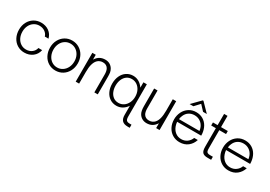

<svg xmlns="http://www.w3.org/2000/svg" viewBox="26 -1867 4452 3167"><g transform="rotate(30 2252.0 -283.0)"><path d="M48 -277Q48 -357 81.5 -421Q115 -485 175 -522Q235 -559 310 -559Q399 -559 462 -513Q525 -467 544 -389H474Q459 -440 414.5 -470.5Q370 -501 310 -501Q254 -501 209 -472Q164 -443 138.5 -392Q113 -341 113 -277Q113 -211 138.5 -159Q164 -107 209 -77.5Q254 -48 310 -48Q374 -48 419.5 -82.5Q465 -117 477 -173H548Q531 -89 466 -39.5Q401 10 310 10Q235 10 175 -27Q115 -64 81.5 -129.5Q48 -195 48 -277Z M639 -277Q639 -357 673 -421Q707 -485 767 -522Q827 -559 902 -559Q977 -559 1037.5 -522Q1098 -485 1132.5 -421Q1167 -357 1167 -277Q1167 -196 1133 -130.5Q1099 -65 1038.5 -27.5Q978 10 902 10Q827 10 767 -27Q707 -64 673 -129.5Q639 -195 639 -277ZM1102 -277Q1102 -340 1076 -391Q1050 -442 1004.5 -471.5Q959 -501 902 -501Q846 -501 800.5 -472Q755 -443 729.5 -391.5Q704 -340 704 -277Q704 -212 730 -159.5Q756 -107 801 -77.5Q846 -48 902 -48Q958 -48 1004 -78Q1050 -108 1076 -160Q1102 -212 1102 -277Z M1287 0V-549H1352V-457Q1385 -510 1429.5 -534.5Q1474 -559 1532 -559Q1582 -559 1620 -536.5Q1658 -514 1680 -475Q1698 -444 1702.5 -411Q1707 -378 1707 -337V0H1642V-340Q1642 -411 1618 -450Q1587 -501 1518 -501Q1455 -501 1413 -456Q1383 -422 1367.5 -365.5Q1352 -309 1352 -217V0Z M2399 214Q2329 214 2294.5 180Q2260 146 2260 71V-102Q2223 -47 2173 -18.5Q2123 10 2064 10Q1993 10 1938.5 -26.5Q1884 -63 1854 -127.5Q1824 -192 1824 -275Q1824 -357 1854 -421.5Q1884 -486 1939 -522.5Q1994 -559 2064 -559Q2124 -559 2173.5 -530Q2223 -501 2260 -447V-549H2325V61Q2325 117 2342.5 136Q2360 155 2403 155H2439V214ZM2262 -275Q2262 -339 2237 -390.5Q2212 -442 2168.5 -471.5Q2125 -501 2070 -501Q2015 -501 1974 -471.5Q1933 -442 1911 -390.5Q1889 -339 1889 -275Q1889 -210 1911 -158.5Q1933 -107 1974 -77.5Q2015 -48 2070 -48Q2125 -48 2168.5 -77.5Q2212 -107 2237 -158.5Q2262 -210 2262 -275Z M2491 -74Q2464 -121 2464 -212V-549H2529V-209Q2529 -138 2553 -99Q2585 -48 2653 -48Q2684 -48 2711 -59.5Q2738 -71 2758 -93Q2789 -127 2804 -185Q2819 -243 2819 -332V-549H2884V0H2819V-92Q2786 -40 2742 -15Q2698 10 2639 10Q2591 10 2552.5 -12Q2514 -34 2491 -74Z M3003 -274Q3003 -351 3035 -416Q3067 -481 3126.5 -520Q3186 -559 3264 -559Q3338 -559 3394.5 -525.5Q3451 -492 3484 -433Q3517 -374 3524 -297Q3525 -286 3525 -263H3067Q3070 -224 3083 -187Q3106 -122 3154 -85Q3202 -48 3265 -48Q3330 -48 3377 -83Q3424 -118 3444 -173H3513Q3488 -92 3424 -41Q3360 10 3265 10Q3190 10 3130 -27Q3070 -64 3036.5 -129Q3003 -194 3003 -274ZM3462 -316Q3455 -358 3444 -384Q3420 -439 3372.5 -470Q3325 -501 3265 -501Q3205 -501 3159.5 -471.5Q3114 -442 3091 -388Q3076 -356 3071 -316ZM3171 -619H3099L3256 -780H3270L3427 -619H3355L3263 -718Z M3796 0Q3731 0 3702 -29.5Q3673 -59 3673 -138V-491H3584V-549H3673V-763H3738V-549H3867V-491H3738V-151Q3738 -115 3742.5 -96.5Q3747 -78 3762.5 -68Q3778 -58 3811 -58H3866V0Z M3935 -274Q3935 -351 3967 -416Q3999 -481 4058.5 -520Q4118 -559 4196 -559Q4270 -559 4326.5 -525.5Q4383 -492 4416 -433Q4449 -374 4456 -297Q4457 -286 4457 -263H3999Q4002 -224 4015 -187Q4038 -122 4086 -85Q4134 -48 4197 -48Q4262 -48 4309 -83Q4356 -118 4376 -173H4445Q4420 -92 4356 -41Q4292 10 4197 10Q4122 10 4062 -27Q4002 -64 3968.5 -129Q3935 -194 3935 -274ZM4394 -316Q4387 -358 4376 -384Q4352 -439 4304.5 -470Q4257 -501 4197 -501Q4137 -501 4091.5 -471.5Q4046 -442 4023 -388Q4008 -356 4003 -316Z"/></g></svg>

Font: Open Sauce One Light
Style: Regular
Weight: 300
Designer: Alfredo Marco Pradil
Foundry: Creative Sauce Fz LLC
Version: Version 1.477